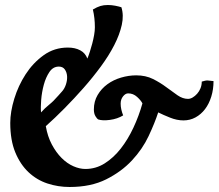

<svg xmlns="http://www.w3.org/2000/svg" viewBox="-20 -736 873 767"><path d="M731 -341Q740 -341 749.5 -346.5Q759 -352 767.5 -361.5Q776 -371 781 -383.5Q786 -396 786 -410Q801 -415 810 -414.5Q819 -414 833 -412Q833 -379 824 -350Q815 -321 799 -300Q783 -279 761 -267Q739 -255 713 -255Q687 -255 659.5 -266Q632 -277 612 -287Q598 -244 573.5 -192Q549 -140 507 -95Q465 -50 404 -19.5Q343 11 258 11Q212 11 169.5 -3Q127 -17 94 -48Q61 -79 41 -127.5Q21 -176 21 -245Q21 -289 37 -341.5Q53 -394 82.5 -439.5Q112 -485 154.5 -515.5Q197 -546 251 -546Q280 -546 300.5 -535Q321 -524 329 -502Q334 -514 339 -529.5Q344 -545 348.5 -562Q353 -579 356 -596Q359 -613 359 -627Q359 -646 357 -663.5Q355 -681 351 -698Q368 -708 381 -712Q394 -716 411 -716Q426 -716 441 -713Q456 -710 465 -707Q475 -675 466.5 -636.5Q458 -598 436.5 -556Q415 -514 383 -470.5Q351 -427 314 -385Q277 -343 238 -303.5Q199 -264 163 -232Q170 -191 187 -159Q204 -127 226 -105Q248 -83 273 -72Q298 -61 321 -61Q363 -61 398.5 -83.5Q434 -106 462.5 -142.5Q491 -179 513 -226Q535 -273 549 -323Q543 -335 527.5 -349Q512 -363 492 -363Q481 -363 471.5 -351Q462 -339 462 -322Q462 -300 472 -275Q449 -261 419 -257Q389 -253 372 -259Q368 -261 361.5 -271.5Q355 -282 355 -299Q355 -331 370 -356.5Q385 -382 409 -399.5Q433 -417 463.5 -426Q494 -435 524 -435Q562 -435 591 -420.5Q620 -406 644 -388Q668 -370 689 -355.5Q710 -341 731 -341ZM228 -371Q238 -382 243.5 -399Q249 -416 248 -431.5Q247 -447 239 -458.5Q231 -470 215 -470Q192 -470 177.5 -448.5Q163 -427 155 -397.5Q147 -368 144.5 -337Q142 -306 144 -287Q159 -304 176.5 -318Q194 -332 211 -352L212 -353Z"/></svg>

Font: Lusitana
Style: Bold Italic
Weight: 700
Designer: Ana Paula Megda
Foundry: Ana Paula Megda
Version: Version 1.000; ttfautohint (v1.1) -l 8 -r 50 -G 200 -x 14 -D